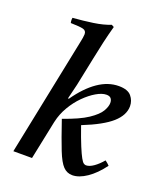

<svg xmlns="http://www.w3.org/2000/svg" viewBox="-141 -844 801 947"><g transform="rotate(20 260.0 -370.0)"><path d="M136 0H38L164 -617Q167 -631 169 -643Q171 -655 171 -662Q171 -681 153.5 -685.5Q136 -690 88 -691Q87 -695 86.5 -699.5Q86 -704 86 -708Q86 -714 87 -718Q141 -722 192.5 -729.5Q244 -737 281 -752L294 -745Q282 -702 271.5 -656Q261 -610 252 -565L221 -415L202 -337H207Q256 -407 309 -443.5Q362 -480 418 -480Q465 -480 484 -457Q503 -434 503 -405Q503 -358 457 -317Q411 -276 308 -235Q330 -172 345 -136Q360 -100 369.5 -83Q379 -66 385.5 -61.5Q392 -57 398 -57Q416 -57 438 -72.5Q460 -88 481 -113Q494 -104 504 -93Q467 -43 426.5 -15.5Q386 12 351 12Q323 12 303 -8.5Q283 -29 262 -82Q241 -135 208 -232Q292 -261 334.5 -289.5Q377 -318 391.5 -343Q406 -368 406 -387Q406 -401 399 -410Q392 -419 375 -419Q352 -419 322 -401.5Q292 -384 262.5 -354.5Q233 -325 210.5 -286.5Q188 -248 179 -207L178 -203Z"/></g></svg>

Font: Tiro Gurmukhi
Style: Italic
Weight: 400
Italic angle: -11°
Designer: Gurmukhi: John Hudson & Fiona Ross, assisted by Paul Hanslow. Latin: John Hudson with Paul Hanslow, assisted by Kaja Soj
Foundry: Tiro Typeworks Ltd.
Version: Version 1.52